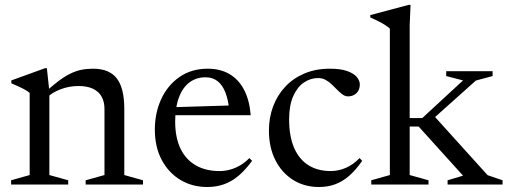

<svg xmlns="http://www.w3.org/2000/svg" viewBox="-20 -740 2036 770"><path d="M178 -373V-38L253.5 -17V0H24.5V-17L99 -38V-367.5Q91 -374.5 75.2 -383Q59.5 -391.5 25.5 -406V-417.5L160.5 -466.5H168ZM323.5 -17 399 -38V-302.5Q399 -332 387.5 -352.5Q376 -373 353 -384Q330 -395 295.5 -395Q256 -395 221.8 -381.5Q187.5 -368 171 -350.5L155.5 -365Q186.5 -393.5 211.8 -412.8Q237 -432 259.8 -443.5Q282.5 -455 305.2 -459.8Q328 -464.5 353 -464.5Q418 -464.5 448.2 -425.8Q478.5 -387 478.5 -302.5V-38L553.5 -17V0H323.5Z M814 -464.5Q863.5 -464.5 900.2 -443Q937 -421.5 958.8 -380Q980.5 -338.5 985.5 -278H671L672 -310L935 -318L899.5 -297.5Q895.5 -339.5 884 -369Q872.5 -398.5 853 -414.2Q833.5 -430 804 -430Q767 -430 739.8 -409.5Q712.5 -389 697.5 -349.2Q682.5 -309.5 682.5 -253Q682.5 -188 704.2 -143.5Q726 -99 765.8 -76.5Q805.5 -54 860 -54Q882 -54 903 -59.8Q924 -65.5 943.8 -77.2Q963.5 -89 980 -106L991 -95Q964 -58 936.2 -34.8Q908.5 -11.5 877.8 -0.8Q847 10 811.5 10Q751 10 703.5 -18.5Q656 -47 628.5 -98.8Q601 -150.5 601 -220.5Q601 -287 626.5 -342.5Q652 -398 699.8 -431.2Q747.5 -464.5 814 -464.5Z M1303 -464.5Q1346 -464.5 1372.5 -455Q1399 -445.5 1411 -431Q1423 -416.5 1423 -401.5Q1423 -387 1417 -376.2Q1411 -365.5 1400.2 -359.5Q1389.5 -353.5 1375.5 -353.5Q1364.5 -353.5 1354 -361Q1343.5 -368.5 1332.8 -379.5Q1322 -390.5 1310.5 -401.5Q1299 -412.5 1285.5 -419.8Q1272 -427 1256 -427Q1225.5 -427 1199 -409.2Q1172.5 -391.5 1156 -354.5Q1139.5 -317.5 1139.5 -261Q1139.5 -193.5 1159.5 -147.2Q1179.5 -101 1216.8 -77.5Q1254 -54 1306.5 -54Q1338 -54 1367.8 -67.2Q1397.5 -80.5 1422 -106L1432.5 -95Q1407 -58 1380.2 -34.8Q1353.5 -11.5 1323.8 -0.8Q1294 10 1259.5 10Q1201 10 1155.8 -18.2Q1110.5 -46.5 1084.5 -97.5Q1058.5 -148.5 1058.5 -216.5Q1058.5 -268 1075.2 -313Q1092 -358 1123.8 -392Q1155.5 -426 1200.8 -445.2Q1246 -464.5 1303 -464.5Z M1708 -255.5 1720 -276 1935.5 -37.5 1995.5 -17V0H1775V-17L1837 -35.5L1659 -232.5H1608V-266.5H1673.5L1837 -417.5L1769.5 -435V-454.5H1955.5V-435L1888.5 -417ZM1623 -38 1698.5 -17V0H1469V-17L1543.5 -38V-625Q1537 -631.5 1526.2 -638.5Q1515.5 -645.5 1500 -653.5Q1484.5 -661.5 1465 -670V-679.5L1619 -720.5H1626.5L1623 -639.5Z"/></svg>

Font: Newsreader 36pt
Style: Regular
Weight: 400
Designer: Hugues Gentile
Foundry: Production Type
Version: Version 1.003